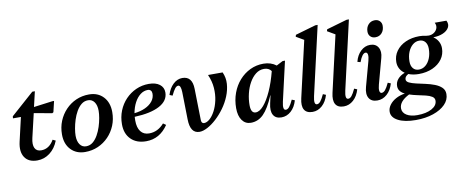

<svg xmlns="http://www.w3.org/2000/svg" viewBox="-80 -1138 4274 1761"><g transform="rotate(-10 2057.0 -257.0)"><path d="M188 13Q107 13 71.5 -40.5Q36 -94 57 -185L108 -406H34L36 -425L251 -616H275L242 -475L417 -498H433L409 -397L398 -390L230 -420L178 -198Q164 -138 180 -105Q196 -72 239 -72Q314 -72 358 -150L385 -137Q358 -67 305.5 -27Q253 13 188 13Z M634 13Q552 13 501.5 -40Q451 -93 451 -182Q451 -249 474.5 -306.5Q498 -364 540 -408Q582 -452 637.5 -476.5Q693 -501 758 -501Q841 -501 891 -447.5Q941 -394 941 -305Q941 -238 917.5 -180.5Q894 -123 852 -79.5Q810 -36 754.5 -11.5Q699 13 634 13ZM651 -37Q687 -37 714 -59Q741 -81 761 -116.5Q781 -152 794 -192.5Q807 -233 813.5 -271.5Q820 -310 820 -338Q820 -390 798.5 -420Q777 -450 741 -450Q705 -450 678 -428Q651 -406 631 -371Q611 -336 598 -295Q585 -254 578.5 -215.5Q572 -177 572 -149Q572 -97 593.5 -67Q615 -37 651 -37Z M1202 13Q1113 13 1061 -38.5Q1009 -90 1009 -178Q1009 -246 1032.5 -304.5Q1056 -363 1098 -407Q1140 -451 1195.5 -476Q1251 -501 1315 -501Q1379 -501 1415.5 -473Q1452 -445 1452 -398Q1452 -321 1369.5 -276.5Q1287 -232 1136 -226Q1135 -209 1135 -191Q1135 -125 1162.5 -89Q1190 -53 1241 -53Q1322 -53 1381 -121L1407 -103Q1329 13 1202 13ZM1297 -448Q1259 -448 1227 -423.5Q1195 -399 1172.5 -356.5Q1150 -314 1140 -259Q1196 -265 1240 -285Q1284 -305 1309 -336.5Q1334 -368 1334 -407Q1334 -426 1324 -437Q1314 -448 1297 -448Z M1699 13Q1612 13 1610 -119L1605 -374Q1603 -438 1578 -438Q1563 -438 1548 -419.5Q1533 -401 1512 -357L1485 -368Q1503 -428 1541.5 -464.5Q1580 -501 1627 -501Q1720 -501 1722 -383L1728 -91Q1729 -59 1754 -59Q1779 -59 1806 -82.5Q1833 -106 1855.5 -148Q1878 -190 1890 -245Q1902 -300 1897.5 -362Q1893 -424 1865 -487H2001Q2025 -434 2021 -377Q2017 -320 1994 -263.5Q1971 -207 1935 -157.5Q1899 -108 1857 -69.5Q1815 -31 1773.5 -9Q1732 13 1699 13Z M2177 13Q2126 13 2096 -28.5Q2066 -70 2066 -142Q2066 -217 2090 -282.5Q2114 -348 2157.5 -397Q2201 -446 2258.5 -473.5Q2316 -501 2382 -501Q2452 -501 2501 -463L2561 -494H2583L2499 -128Q2481 -49 2513 -49Q2530 -49 2545.5 -67.5Q2561 -86 2582 -131L2609 -120Q2591 -58 2551.5 -22.5Q2512 13 2462 13Q2408 13 2386.5 -25Q2365 -63 2381 -132L2397 -204H2395Q2346 -88 2295.5 -37.5Q2245 13 2177 13ZM2192 -148Q2192 -73 2237 -73Q2273 -73 2311.5 -117.5Q2350 -162 2385.5 -240.5Q2421 -319 2447 -421Q2424 -453 2380 -453Q2337 -453 2302.5 -426Q2268 -399 2243 -354.5Q2218 -310 2205 -256Q2192 -202 2192 -148Z M2752 13Q2696 13 2675 -23Q2654 -59 2670 -128L2790 -651L2718 -693L2723 -710L2913 -765H2935L2789 -128Q2771 -49 2803 -49Q2820 -49 2835.5 -67.5Q2851 -86 2872 -131L2899 -120Q2881 -58 2841.5 -22.5Q2802 13 2752 13Z M3043 13Q2987 13 2966 -23Q2945 -59 2961 -128L3081 -651L3009 -693L3014 -710L3204 -765H3226L3080 -128Q3062 -49 3094 -49Q3111 -49 3126.5 -67.5Q3142 -86 3163 -131L3190 -120Q3172 -58 3132.5 -22.5Q3093 13 3043 13Z M3355 13Q3300 13 3277.5 -25Q3255 -63 3273 -128L3336 -359Q3346 -396 3342.5 -417Q3339 -438 3323 -438Q3292 -438 3263 -360L3235 -368Q3250 -428 3288.5 -464.5Q3327 -501 3376 -501Q3428 -501 3451 -462.5Q3474 -424 3457 -364L3393 -128Q3383 -91 3386.5 -70Q3390 -49 3406 -49Q3423 -49 3439 -67.5Q3455 -86 3476 -131L3503 -120Q3485 -58 3445.5 -22.5Q3406 13 3355 13ZM3438 -561Q3409 -561 3391.5 -578.5Q3374 -596 3374 -624Q3374 -664 3397.5 -690Q3421 -716 3458 -716Q3486 -716 3503.5 -698.5Q3521 -681 3521 -654Q3521 -613 3498 -587Q3475 -561 3438 -561Z M3771 -160Q3718 -160 3676 -177Q3642 -160 3642 -132Q3642 -112 3667 -100Q3692 -88 3731.5 -79Q3771 -70 3815 -60.5Q3859 -51 3898.5 -36Q3938 -21 3963 3Q3988 27 3988 64Q3988 118 3947 160Q3906 202 3834.5 226.5Q3763 251 3672 251Q3569 251 3508 219.5Q3447 188 3447 135Q3447 102 3469 72Q3491 42 3528.5 21.5Q3566 1 3613 -6Q3587 -18 3571 -37.5Q3555 -57 3555 -85Q3555 -121 3578.5 -149Q3602 -177 3645 -194Q3617 -213 3601.5 -241Q3586 -269 3586 -303Q3586 -360 3618 -405Q3650 -450 3706.5 -475.5Q3763 -501 3835 -501Q3870 -501 3899 -493V-494Q3935 -487 3962.5 -501.5Q3990 -516 4000.5 -542.5Q4011 -569 3996 -598H4105Q4123 -562 4106.5 -532.5Q4090 -503 4050.5 -486Q4011 -469 3962 -469V-467Q3990 -448 4005.5 -419.5Q4021 -391 4021 -357Q4021 -300 3989 -255.5Q3957 -211 3900.5 -185.5Q3844 -160 3771 -160ZM3779 -200Q3814 -200 3841.5 -222.5Q3869 -245 3885 -284.5Q3901 -324 3901 -373Q3901 -414 3881.5 -437.5Q3862 -461 3827 -461Q3793 -461 3765.5 -438Q3738 -415 3722 -376Q3706 -337 3706 -287Q3706 -247 3725.5 -223.5Q3745 -200 3779 -200ZM3555 122Q3555 162 3592.5 185.5Q3630 209 3692 209Q3775 209 3827 180.5Q3879 152 3879 106Q3879 82 3857 68Q3835 54 3800 45.5Q3765 37 3725.5 29Q3686 21 3650 9Q3555 57 3555 122Z"/></g></svg>

Font: Platypi Medium
Style: Italic
Weight: 500
Italic angle: -13°
Designer: David Sargent
Foundry: Bolt Cutter Type
Version: Version 1.200; ttfautohint (v1.8.4.7-5d5b)